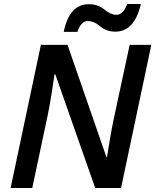

<svg xmlns="http://www.w3.org/2000/svg" viewBox="-20 -938 775 958"><path d="M33 0H141L218 -363Q229 -416 239 -480.5Q249 -545 252 -567H256L455 0H584L735 -714H627L548 -347Q538 -300 528.5 -244Q519 -188 514 -154H511L317 -714H184ZM298 -779H366Q385 -833 417 -833Q449 -833 480 -806.5Q511 -780 555 -780Q651 -780 683 -918H615Q594 -864 561 -864Q533 -864 501 -890.5Q469 -917 423 -917Q326 -917 298 -779Z"/></svg>

Font: Noto Sans UI Medium
Style: Italic
Weight: 500
Italic angle: -12°
Designer: Monotype Design Team
Foundry: Monotype Imaging Inc.
Version: Version 1.901